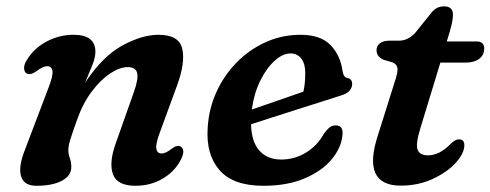

<svg xmlns="http://www.w3.org/2000/svg" viewBox="-20 -586 1578 618"><path d="M66 -349.5Q58 -354.5 57.5 -366.2Q57 -378 66.5 -393Q88 -429.5 129 -451.8Q170 -474 217 -474Q287 -474 287 -419.5Q287 -401 277.5 -377Q268 -353 254 -320Q310.5 -405 373.8 -439.5Q437 -474 490.5 -474Q556 -474 566.5 -429.5Q577 -385 550.5 -312.5L493 -155.5Q480.5 -121.5 483.2 -106.8Q486 -92 500 -92Q513.5 -92 533 -107.5Q550.5 -121 562 -114Q578.5 -103 561 -70Q541.5 -33 502.8 -10.5Q464 12 416 12Q357.5 12 343.8 -24.8Q330 -61.5 352.5 -124.5L410.5 -288.5Q426 -331.5 421.5 -350.8Q417 -370 391 -370Q366 -370 335 -349.8Q304 -329.5 275 -291Q246 -252.5 227 -197.5Q212 -155.5 206 -136Q200 -116.5 200 -103.5Q200 -89.5 204.8 -76.8Q209.5 -64 209.5 -48Q209.5 -20.5 179.2 -4.2Q149 12 97 12Q57 12 47.8 -18.8Q38.5 -49.5 60.5 -104.5L136.5 -304.5Q151.5 -343.5 148.8 -358.2Q146 -373 131.5 -373Q118.5 -373 97 -356.5Q77.5 -343 66 -349.5Z M1082 -148Q1077.5 -109 1046.8 -72.2Q1016 -35.5 960.5 -11.8Q905 12 827.5 12Q730 12 686.2 -38.8Q642.5 -89.5 648.5 -174.5Q652 -235.5 676.5 -289.5Q701 -343.5 741.8 -385Q782.5 -426.5 835 -450.2Q887.5 -474 947.5 -474Q1012 -474 1044 -440.8Q1076 -407.5 1082.5 -357.5Q1086 -337 1097.5 -335Q1113.5 -332.5 1113.5 -315.5Q1113.5 -304 1105 -294Q1096.5 -284 1074 -277.5Q1049 -269.5 1013 -258Q977 -246.5 936.8 -233.8Q896.5 -221 857.8 -208.5Q819 -196 788 -186Q789.5 -129 815.2 -100.8Q841 -72.5 885 -72.5Q928 -72.5 964.8 -94.8Q1001.5 -117 1023.5 -157Q1034.5 -171.5 1042.5 -177Q1050.5 -182.5 1061 -182.5Q1087 -182 1082 -148ZM915 -414Q890 -414 863.8 -390.2Q837.5 -366.5 817.5 -325.8Q797.5 -285 790.5 -233.5Q829.5 -247 875.5 -262.8Q921.5 -278.5 956.5 -291Q962.5 -315.5 962.5 -350.5Q963 -379.5 950.2 -396.8Q937.5 -414 915 -414Z M1244 -385 1213.5 -394Q1192 -404 1192 -424.5Q1192 -438.5 1203 -446.8Q1214 -455 1232.5 -455H1263.5Q1294 -455 1317.5 -481.5L1368.5 -545Q1376.5 -555 1386.2 -560.2Q1396 -565.5 1409.5 -565.5Q1438 -565.5 1438 -538.5Q1438 -520 1428 -485.5L1418 -452.5H1514.5Q1538.5 -452.5 1538.5 -429.5Q1538.5 -408.5 1522.2 -396.5Q1506 -384.5 1479 -384.5H1397.5L1332.5 -171.5Q1317 -120.5 1324.5 -103.2Q1332 -86 1357.5 -86Q1395 -86 1430.5 -123Q1445.5 -137.5 1457 -137.5Q1476 -137.5 1474.5 -116Q1473 -90 1445.2 -60.2Q1417.5 -30.5 1371.5 -9.5Q1325.5 11.5 1270 11.5Q1142.5 11.5 1197 -152.5L1250.5 -322.5Q1260.5 -352 1259.5 -365.2Q1258.5 -378.5 1244 -385Z"/></svg>

Font: Fraunces 9pt S050 SemiBold
Style: Italic
Weight: 600
Italic angle: -16°
Version: Version 1.000; ttfautohint (v1.8.3)